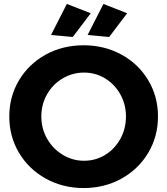

<svg xmlns="http://www.w3.org/2000/svg" viewBox="-20 -940 846 971"><path d="M779 -351Q779 -250 729.5 -167Q680 -84 594 -36.5Q508 11 403 11Q298 11 212 -36.5Q126 -84 76.5 -166.5Q27 -249 27 -351Q27 -452 76.5 -534.5Q126 -617 211.5 -664Q297 -711 403 -711Q508 -711 594 -664Q680 -617 729.5 -534.5Q779 -452 779 -351ZM189 -351Q189 -289 218.5 -238Q248 -187 297.5 -157Q347 -127 405 -127Q463 -127 511.5 -156.5Q560 -186 588.5 -237.5Q617 -289 617 -351Q617 -412 588.5 -463Q560 -514 511.5 -543.5Q463 -573 405 -573Q347 -573 297 -543.5Q247 -514 218 -463Q189 -412 189 -351ZM318 -920 439 -873 348 -753 238 -763ZM503 -920 623 -873 532 -753 423 -763Z"/></svg>

Font: Gontserrat SemiBold
Style: Regular
Weight: 600
Designer: Julieta Ulanovsky
Foundry: Julieta Ulanovsky
Version: Version 6.001